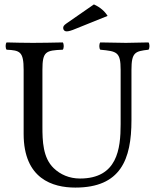

<svg xmlns="http://www.w3.org/2000/svg" viewBox="-20 -839 701 869"><path d="M172 -523C172 -606 187 -611 264 -614C270 -620 270 -641 264 -647C217 -646 168 -645 129 -645C90 -645 49 -646 10 -647C4 -641 4 -620 10 -614C70 -611 87 -606 87 -523V-233C87 -29 219 10 321 10C526 10 575 -117 575 -295V-523C575 -603 592 -607 652 -614C658 -620 658 -641 652 -647C614 -646 573 -645 550 -645C529 -645 480 -646 434 -647C428 -641 428 -620 434 -614C509 -607 526 -604 526 -523V-277C526 -165 511 -31 342 -31C294 -31 253 -49 223 -78C174 -125 172 -201 172 -266ZM405 -819 281 -733C268 -724 266 -719 266 -712C266 -704 272 -697 281 -697C290 -697 302 -700 323 -709L467 -767C454 -788 434 -806 405 -819Z"/></svg>

Font: Libertinus Serif
Style: Regular
Weight: 400
Designer: Philipp H. Poll, Khaled Hosny
Foundry: Caleb Maclennan
Version: Version 7.050;RELEASE